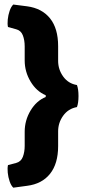

<svg xmlns="http://www.w3.org/2000/svg" viewBox="-20 -710 411 867"><path d="M40 137.5Q30 128 23.5 109Q17 90 15 69.8Q13 49.5 16 35.5L52.5 26Q75 20 83.2 -1.8Q91.5 -23.5 91.5 -51.5V-115Q91.5 -166.5 118 -210.8Q144.5 -255 186.5 -272V-280Q144.5 -297.5 118 -341.8Q91.5 -386 91.5 -437V-500.5Q91.5 -529 83 -550.8Q74.5 -572.5 52.5 -578L16 -588Q13 -601.5 15 -621.8Q17 -642 23.5 -661Q30 -680 40 -689.5L102.5 -681.5Q169.5 -672.5 206 -627Q242.5 -581.5 242.5 -501.5V-435Q242.5 -396 265.5 -364.2Q288.5 -332.5 327.5 -326Q334.5 -307.5 334.5 -276.2Q334.5 -245 327.5 -226.5Q288.5 -219.5 265.5 -187.8Q242.5 -156 242.5 -117V-50.5Q242.5 29 206 74.8Q169.5 120.5 102.5 129Z"/></svg>

Font: Signika SC
Style: Bold
Weight: 700
Designer: Anna Giedryś
Foundry: Anna Giedryś
Version: Version 2.000; ttfautohint (v1.8.3) -l 8 -r 50 -G 200 -x 9 -